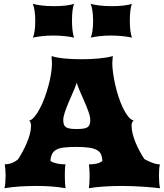

<svg xmlns="http://www.w3.org/2000/svg" viewBox="-20 -1001 873 1021"><path d="M3.9 0Q6.8 -12.2 8.3 -30Q9.8 -47.9 9.8 -66.9Q9.8 -84.5 8.5 -99.9Q7.3 -115.2 4.9 -127Q29.8 -127.9 47.4 -136Q64.9 -144 76.2 -153.8Q87.9 -171.9 100.1 -194.3Q112.3 -216.8 122.3 -240.5Q132.3 -264.2 138.7 -287.8Q145 -311.5 145 -332Q145 -340.3 142.6 -348.6Q140.1 -356.9 134.3 -358.9Q148.9 -362.8 163.6 -380.4Q178.2 -397.9 191.9 -423.8Q205.6 -449.7 217.3 -481.4Q229 -513.2 237.8 -545.7Q246.6 -578.1 251.5 -608.9Q256.3 -639.6 256.3 -663.6Q256.3 -671.9 255.4 -679.7Q254.4 -687.5 254.4 -692.9Q254.4 -695.3 254.6 -697.3Q254.9 -699.2 254.9 -703.1Q266.1 -698.7 283 -695.6Q299.8 -692.4 320.8 -690.2Q341.8 -688 365.7 -687Q389.6 -686 415.5 -686Q438 -686 461.4 -687Q484.9 -688 506.8 -690.2Q528.8 -692.4 547.9 -695.6Q566.9 -698.7 579.6 -703.1V-701.2V-696.8Q579.6 -691.4 578.4 -683.3Q577.1 -675.3 577.1 -665.5Q577.1 -643.1 581.3 -612.8Q585.4 -582.5 592.8 -550Q600.1 -517.6 610.6 -485.6Q621.1 -453.6 633.8 -427Q646.5 -400.4 661.1 -382.1Q675.8 -363.8 691.9 -358.9Q685.1 -356.4 682.4 -349.4Q679.7 -342.3 679.7 -332Q679.7 -311.5 685.8 -287.8Q691.9 -264.2 701.9 -240.5Q711.9 -216.8 723.9 -194.8Q735.8 -172.9 747.6 -155.3Q754.9 -150.9 765.1 -146Q775.4 -141.1 786.6 -136.7Q797.9 -132.3 809.1 -129.6Q820.3 -127 830.1 -127Q827.6 -115.2 826.4 -99.9Q825.2 -84.5 825.2 -66.9Q825.2 -47.9 826.7 -30Q828.1 -12.2 831.1 0Q813.5 -2 790.5 -4.2Q767.6 -6.3 741.2 -8.1Q714.8 -9.8 686.5 -11Q658.2 -12.2 629.9 -12.2Q578.1 -12.2 531.5 -9Q484.9 -5.9 452.6 0Q454.1 -8.3 455.3 -26.1Q456.5 -43.9 456.5 -65.9Q456.5 -75.2 456.1 -84.7Q455.6 -94.2 455.1 -102.5Q454.6 -110.8 453.9 -117.4Q453.1 -124 452.6 -127Q461.4 -127 471.2 -127.7Q481 -128.4 490.5 -130.4Q500 -132.3 508.8 -135.7Q517.6 -139.2 524.4 -145Q523.4 -164.6 518.1 -178.5Q512.7 -192.4 497.8 -201.7Q482.9 -210.9 456.3 -215.3Q429.7 -219.7 386.7 -219.7Q348.1 -219.7 322.5 -216.8Q296.9 -213.9 281 -205.8Q265.1 -197.8 257.6 -183.3Q250 -168.9 248 -145.5Q255.4 -139.6 265.6 -136.2Q275.9 -132.8 286.9 -130.6Q297.9 -128.4 308.8 -127.7Q319.8 -127 328.6 -127Q327.6 -124 326.9 -117.7Q326.2 -111.3 325.7 -102.8Q325.2 -94.2 325 -84.5Q324.7 -74.7 324.7 -65.9Q324.7 -43.9 325.9 -26.1Q327.1 -8.3 328.6 0Q291.5 -6.8 253.4 -9.5Q215.3 -12.2 175.8 -12.2Q129.9 -12.2 86.7 -9.5Q43.5 -6.8 3.9 0ZM316.4 -362.8Q316.4 -348.6 319.6 -339.4Q322.8 -330.1 330.8 -324.7Q338.9 -319.3 352.8 -317.1Q366.7 -314.9 388.2 -314.9Q409.7 -314.9 423.6 -317.1Q437.5 -319.3 445.6 -324.7Q453.6 -330.1 456.8 -339.4Q460 -348.6 460 -362.8Q460 -379.9 451.2 -404.8Q442.4 -429.7 430.7 -457Q418.9 -484.4 406.7 -511.7Q394.5 -539.1 388.2 -561Q380.9 -539.1 368.7 -511.7Q356.4 -484.4 345 -457Q333.5 -429.7 325 -404.8Q316.4 -379.9 316.4 -362.8ZM462.4 -800.8Q467.8 -813 471.4 -835Q475.1 -856.9 475.1 -890.6Q475.1 -921.4 471.2 -945.3Q467.3 -969.2 461.9 -981.4Q469.2 -978.5 481.4 -976.1Q493.7 -973.6 508.5 -971.9Q523.4 -970.2 540 -969.2Q556.6 -968.3 573.7 -968.3Q589.8 -968.3 606 -969Q622.1 -969.7 636.7 -971.4Q651.4 -973.1 663.1 -975.6Q674.8 -978 681.6 -981.4Q676.3 -968.8 673.3 -945.1Q670.4 -921.4 670.4 -890.6Q670.4 -833 681.6 -800.8Q674.8 -802.7 663.1 -804.7Q651.4 -806.6 636.7 -808.3Q622.1 -810.1 605.2 -811Q588.4 -812 571.3 -812Q536.1 -812 506.8 -808.3Q477.5 -804.7 462.4 -800.8ZM154.8 -800.8Q160.2 -813 163.8 -835Q167.5 -856.9 167.5 -890.6Q167.5 -921.4 163.6 -945.3Q159.7 -969.2 154.3 -981.4Q161.6 -978.5 173.8 -976.1Q186 -973.6 200.9 -971.9Q215.8 -970.2 232.4 -969.2Q249 -968.3 266.1 -968.3Q282.2 -968.3 298.3 -969Q314.5 -969.7 329.1 -971.4Q343.8 -973.1 355.5 -975.6Q367.2 -978 374 -981.4Q368.7 -968.8 365.7 -945.1Q362.8 -921.4 362.8 -890.6Q362.8 -833 374 -800.8Q367.2 -802.7 355.5 -804.7Q343.8 -806.6 329.1 -808.3Q314.5 -810.1 297.6 -811Q280.8 -812 263.7 -812Q228.5 -812 199.2 -808.3Q169.9 -804.7 154.8 -800.8Z"/></svg>

Font: Arbutus
Style: Regular
Weight: 400
Designer: Karolina Lach
Foundry: Sorkin Type Co.
Version: Version 1.002